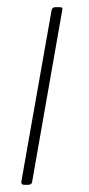

<svg xmlns="http://www.w3.org/2000/svg" viewBox="-20 -512 246 532"><path d="M60 0H46Q39 0 39 -8L123 -484Q125 -492 133 -492H147Q153 -492 153 -487L69 -8Q68 -1 60 0Z"/></svg>

Font: YamahaIndonesia935. App Thin
Style: Italic
Weight: 100
Italic angle: -10°
Designer: Dalton Maag Ltd
Foundry: Dalton Maag Ltd
Version: Version 1.002; January 01, 2024; Regular/Italic